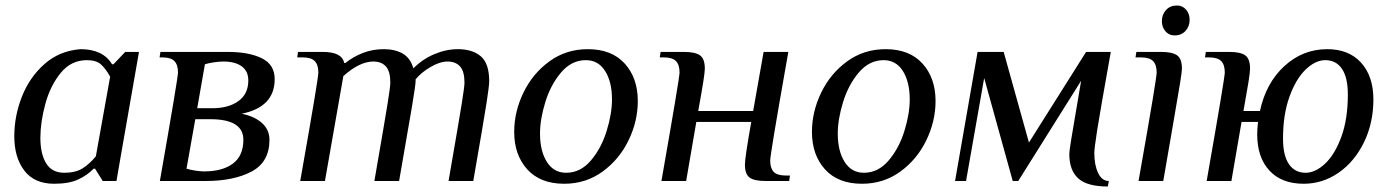

<svg xmlns="http://www.w3.org/2000/svg" viewBox="-20 -659 5069 699"><path d="M32 -163Q32 -236 59.5 -306.5Q87 -377 141.5 -425.5Q196 -474 273 -480Q355 -480 388 -425H393L436 -470H486L419 -87L404 0H354L326 -45H321Q298 -21 264.5 -5.5Q231 10 177 10Q105 10 68.5 -38Q32 -86 32 -163ZM329 -90 381 -380Q364 -410 347 -425Q330 -440 296 -440Q239 -440 201 -393.5Q163 -347 145 -280.5Q127 -214 127 -157Q127 -99 148 -64.5Q169 -30 214 -30Q255 -30 280.5 -46Q306 -62 329 -90Z M628 -395Q628 -423 615 -436.5Q602 -450 571 -450H561L564 -470H809Q886 -470 933 -447Q980 -424 980 -371Q980 -269 860 -245Q908 -235 934.5 -210.5Q961 -186 961 -150Q961 -69 896 -34.5Q831 0 727 0H562Q628 -376 628 -395ZM753 -265Q812 -265 848 -291Q884 -317 884 -366Q884 -400 860 -417.5Q836 -435 793 -435Q778 -435 758 -432Q738 -429 726 -425L698 -265ZM866 -150Q866 -225 746 -225H691L659 -45Q671 -41 690 -38Q709 -35 723 -35Q790 -35 828 -63.5Q866 -92 866 -150Z M1139 -395Q1139 -423 1126 -436.5Q1113 -450 1082 -450H1062L1065 -470H1155Q1225 -470 1233 -430H1238Q1265 -452 1300.5 -466Q1336 -480 1377 -480Q1418 -480 1446 -464Q1474 -448 1485 -410Q1517 -443 1560.5 -461.5Q1604 -480 1647 -480Q1700 -480 1730.5 -454Q1761 -428 1761 -363Q1761 -347 1751.5 -285.5Q1742 -224 1703 0H1613Q1651 -219 1661 -281.5Q1671 -344 1671 -358Q1671 -399 1655 -417Q1639 -435 1609 -435Q1581 -435 1546.5 -414.5Q1512 -394 1493 -370V-363Q1493 -350 1479.5 -269Q1466 -188 1433 0H1343Q1381 -219 1391 -281.5Q1401 -344 1401 -358Q1401 -399 1385 -417Q1369 -435 1339 -435Q1289 -435 1230 -382L1163 0H1073Q1111 -215 1125 -300Q1139 -385 1139 -395Z M1852 -179Q1852 -252 1885.5 -321.5Q1919 -391 1980 -435.5Q2041 -480 2120 -480Q2207 -480 2254.5 -427.5Q2302 -375 2302 -291Q2302 -218 2268.5 -148.5Q2235 -79 2174 -34.5Q2113 10 2034 10Q1947 10 1899.5 -42.5Q1852 -95 1852 -179ZM2208 -297Q2208 -361 2183 -400.5Q2158 -440 2113 -440Q2061 -440 2023 -395.5Q1985 -351 1965.5 -288Q1946 -225 1946 -173Q1946 -109 1971 -69.5Q1996 -30 2041 -30Q2093 -30 2131 -74.5Q2169 -119 2188.5 -182Q2208 -245 2208 -297Z M2454 -395Q2454 -423 2441 -436.5Q2428 -450 2397 -450H2382L2385 -470H2470Q2511 -470 2528.5 -457.5Q2546 -445 2546 -409Q2546 -397 2540.5 -362Q2535 -327 2522 -255H2722L2760 -470H2850Q2812 -255 2798 -170Q2784 -85 2784 -75Q2784 -47 2796.5 -33.5Q2809 -20 2841 -20H2856L2853 0H2768Q2726 0 2709 -12.5Q2692 -25 2692 -60Q2692 -85 2715 -215H2515L2478 0H2388Q2454 -376 2454 -395Z M2936 -179Q2936 -252 2969.5 -321.5Q3003 -391 3064 -435.5Q3125 -480 3204 -480Q3291 -480 3338.5 -427.5Q3386 -375 3386 -291Q3386 -218 3352.5 -148.5Q3319 -79 3258 -34.5Q3197 10 3118 10Q3031 10 2983.5 -42.5Q2936 -95 2936 -179ZM3292 -297Q3292 -361 3267 -400.5Q3242 -440 3197 -440Q3145 -440 3107 -395.5Q3069 -351 3049.5 -288Q3030 -225 3030 -173Q3030 -109 3055 -69.5Q3080 -30 3125 -30Q3177 -30 3215 -74.5Q3253 -119 3272.5 -182Q3292 -245 3292 -297Z M3873 -98Q3873 -110 3880.5 -155Q3888 -200 3906 -306L3916 -365L3687 0H3667L3563 -375L3497 0H3457L3539 -470H3634L3726 -140L3934 -470H4024Q3984 -247 3974 -182.5Q3964 -118 3964 -102Q3964 -58 3978 -29Q3992 0 4017 0L4013 20Q3938 20 3905.5 -9.5Q3873 -39 3873 -98Z M4210 -582Q4210 -606 4225 -622.5Q4240 -639 4265 -639Q4285 -639 4298 -624Q4311 -609 4311 -587Q4311 -563 4296 -546.5Q4281 -530 4256 -530Q4236 -530 4223 -545Q4210 -560 4210 -582ZM4191 -395Q4191 -423 4178 -436.5Q4165 -450 4134 -450H4114L4117 -470H4207Q4248 -470 4265.5 -457.5Q4283 -445 4283 -409Q4283 -400 4276.5 -358.5Q4270 -317 4253 -220L4215 0H4125Q4163 -215 4177 -300Q4191 -385 4191 -395Z M4557 -170Q4557 -191 4560 -215H4500L4463 0H4373Q4439 -376 4439 -395Q4439 -423 4426 -436.5Q4413 -450 4382 -450H4367L4370 -470H4455Q4496 -470 4513.5 -457.5Q4531 -445 4531 -409Q4531 -397 4525.5 -362Q4520 -327 4507 -255H4567Q4589 -357 4656 -418.5Q4723 -480 4812 -480Q4891 -480 4935.5 -430.5Q4980 -381 4980 -297Q4980 -211 4945.5 -140.5Q4911 -70 4853 -30Q4795 10 4726 10Q4646 10 4601.5 -38Q4557 -86 4557 -170ZM4887 -315Q4887 -377 4865.5 -408.5Q4844 -440 4805 -440Q4769 -440 4733.5 -406Q4698 -372 4674.5 -307Q4651 -242 4651 -154Q4651 -93 4672.5 -61.5Q4694 -30 4733 -30Q4769 -30 4804.5 -63.5Q4840 -97 4863.5 -161.5Q4887 -226 4887 -315Z"/></svg>

Font: Philosopher
Style: Italic
Weight: 400
Italic angle: -10°
Designer: Jovanny Lemonad
Foundry: Jovanny Lemonad
Version: Version 2.000